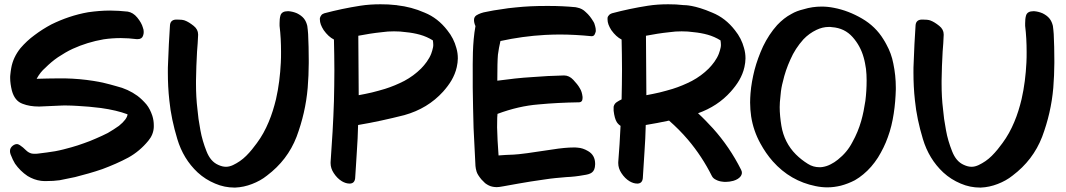

<svg xmlns="http://www.w3.org/2000/svg" viewBox="-20 -847 4959 893"><path d="M49.8 -85.9C65.4 -63.5 85 -43.9 108.4 -28.3C127.9 -16.6 148.4 -8.8 170.9 -5.9L184.6 -4.9H197.3C217.8 -4.9 237.3 -5.9 257.8 -8.8C282.2 -13.7 305.7 -18.6 329.1 -23.4C371.1 -34.2 414.1 -45.9 456.1 -60.5C498 -76.2 539.1 -93.8 577.1 -114.3C612.3 -133.8 643.6 -160.2 669.9 -192.4C685.5 -210.9 694.3 -232.4 695.3 -255.9V-264.6C695.3 -278.3 693.4 -293 688.5 -308.6C681.6 -329.1 672.9 -346.7 661.1 -361.3C648.4 -376 634.8 -389.6 619.1 -401.4C590.8 -421.9 557.6 -437.5 520.5 -446.3C483.4 -457 448.2 -465.8 415 -470.7C372.1 -477.5 328.1 -481.4 283.2 -482.4H250C217.8 -482.4 184.6 -481.4 150.4 -480.5C156.2 -491.2 162.1 -500 168.9 -508.8C175.8 -517.6 183.6 -525.4 190.4 -531.2C209 -549.8 228.5 -566.4 250 -581.1C272.5 -595.7 294.9 -609.4 318.4 -620.1C363.3 -640.6 411.1 -655.3 461.9 -664.1C488.3 -668 515.6 -669.9 542 -669.9C566.4 -669.9 590.8 -668 615.2 -665H621.1C633.8 -665 642.6 -670.9 645.5 -681.6C647.5 -686.5 648.4 -692.4 648.4 -698.2C648.4 -705.1 647.5 -711.9 644.5 -718.8C640.6 -733.4 631.8 -749 618.2 -765.6C605.5 -781.2 590.8 -790 574.2 -793C546.9 -795.9 519.5 -797.9 492.2 -797.9C458 -797.9 423.8 -794.9 389.6 -790C329.1 -779.3 272.5 -759.8 218.8 -733.4C191.4 -718.8 165 -702.1 140.6 -683.6C116.2 -666 94.7 -645.5 75.2 -623C52.7 -594.7 38.1 -564.5 32.2 -530.3C30.3 -520.5 29.3 -510.7 28.3 -502C27.3 -496.1 27.3 -490.2 27.3 -484.4C27.3 -465.8 30.3 -446.3 35.2 -425.8C43.9 -393.6 60.5 -373 85 -364.3C107.4 -355.5 132.8 -351.6 159.2 -351.6H165C193.4 -352.5 222.7 -354.5 252.9 -355.5C264.6 -356.4 276.4 -356.4 287.1 -356.4C304.7 -356.4 322.3 -355.5 339.8 -354.5C376 -352.5 412.1 -349.6 449.2 -344.7C498 -337.9 539.1 -328.1 573.2 -315.4C572.3 -300.8 558.6 -282.2 533.2 -261.7C516.6 -250 500 -239.3 481.4 -228.5C463.9 -219.7 445.3 -210.9 426.8 -203.1C408.2 -194.3 388.7 -187.5 370.1 -180.7C350.6 -173.8 331.1 -167 312.5 -162.1C288.1 -155.3 262.7 -148.4 236.3 -143.6C210.9 -139.6 184.6 -135.7 158.2 -132.8C153.3 -131.8 147.5 -131.8 142.6 -131.8C137.7 -131.8 132.8 -131.8 127.9 -132.8C119.1 -134.8 109.4 -139.6 100.6 -148.4C91.8 -157.2 83 -165 72.3 -171.9C67.4 -174.8 63.5 -176.8 58.6 -176.8C52.7 -176.8 46.9 -174.8 40 -169.9C31.2 -163.1 26.4 -155.3 26.4 -144.5C26.4 -139.6 27.3 -133.8 29.3 -128.9C36.1 -111.3 43 -96.7 49.8 -85.9Z M899.4 -44.9C923.8 -22.5 950.2 -5.9 980.5 6.8C1009.8 19.5 1040 25.4 1070.3 25.4H1074.2C1100.6 24.4 1127 18.6 1152.3 8.8C1177.7 -1 1201.2 -13.7 1221.7 -30.3C1285.2 -78.1 1331.1 -137.7 1359.4 -210.9C1386.7 -284.2 1404.3 -359.4 1411.1 -438.5C1414.1 -477.5 1416 -515.6 1416 -553.7V-566.4C1416 -608.4 1415 -649.4 1413.1 -688.5C1412.1 -701.2 1411.1 -713.9 1409.2 -726.6C1406.2 -739.3 1401.4 -751 1393.6 -760.7C1385.7 -770.5 1375 -778.3 1361.3 -785.2C1347.7 -791 1335 -793.9 1322.3 -794.9H1318.4C1299.8 -794.9 1288.1 -788.1 1284.2 -774.4C1281.2 -763.7 1280.3 -752 1280.3 -739.3V-726.6C1285.2 -686.5 1287.1 -646.5 1287.1 -605.5C1287.1 -588.9 1287.1 -572.3 1286.1 -555.7C1283.2 -498 1276.4 -441.4 1263.7 -385.7C1254.9 -349.6 1244.1 -313.5 1229.5 -279.3C1214.8 -244.1 1197.3 -211.9 1174.8 -181.6C1168 -172.9 1161.1 -163.1 1152.3 -152.3C1143.6 -141.6 1134.8 -131.8 1125 -122.1C1106.4 -103.5 1085.9 -89.8 1063.5 -79.1C1052.7 -74.2 1042 -71.3 1031.2 -71.3C1019.5 -71.3 1007.8 -74.2 995.1 -80.1C970.7 -90.8 953.1 -111.3 940.4 -143.6C927.7 -175.8 918 -208 912.1 -241.2C909.2 -259.8 906.2 -277.3 903.3 -293.9C901.4 -310.5 899.4 -325.2 898.4 -337.9C893.6 -377 891.6 -417 891.6 -457V-472.7C892.6 -517.6 893.6 -562.5 896.5 -607.4L899.4 -645.5C900.4 -658.2 900.4 -670.9 901.4 -683.6V-687.5C901.4 -702.1 894.5 -715.8 880.9 -726.6C866.2 -738.3 852.5 -747.1 838.9 -752C830.1 -754.9 819.3 -755.9 805.7 -755.9H797.9C781.2 -754.9 771.5 -746.1 770.5 -728.5C766.6 -670.9 763.7 -612.3 761.7 -554.7C760.7 -540 760.7 -525.4 760.7 -510.7C760.7 -466.8 762.7 -423.8 767.6 -379.9C773.4 -321.3 786.1 -261.7 804.7 -200.2C823.2 -138.7 854.5 -86.9 899.4 -44.9Z M1532.2 -42C1543 -25.4 1555.7 -12.7 1570.3 -3.9C1582 2.9 1593.8 6.8 1605.5 6.8H1608.4C1622.1 5.9 1629.9 -2 1631.8 -17.6C1634.8 -57.6 1636.7 -98.6 1639.6 -140.6C1642.6 -181.6 1644.5 -223.6 1645.5 -265.6C1715.8 -277.3 1787.1 -293 1860.4 -311.5C1933.6 -332 1993.2 -368.2 2041 -420.9C2055.7 -437.5 2069.3 -455.1 2080.1 -473.6C2090.8 -492.2 2099.6 -512.7 2104.5 -535.2C2107.4 -548.8 2109.4 -562.5 2109.4 -575.2C2109.4 -591.8 2107.4 -607.4 2102.5 -624C2094.7 -653.3 2081.1 -680.7 2060.5 -706.1C2031.2 -744.1 1996.1 -771.5 1955.1 -788.1C1913.1 -806.6 1871.1 -817.4 1828.1 -822.3C1826.2 -823.2 1824.2 -823.2 1822.3 -823.2C1797.9 -826.2 1774.4 -827.1 1750 -827.1C1717.8 -827.1 1686.5 -825.2 1655.3 -820.3C1598.6 -811.5 1543 -799.8 1488.3 -785.2C1482.4 -783.2 1477.5 -780.3 1474.6 -776.4C1471.7 -772.5 1468.8 -767.6 1467.8 -762.7V-755.9C1467.8 -741.2 1473.6 -725.6 1485.4 -707C1500 -686.5 1515.6 -671.9 1533.2 -663.1C1534.2 -615.2 1535.2 -567.4 1535.2 -519.5C1535.2 -471.7 1534.2 -424.8 1533.2 -377C1530.3 -282.2 1524.4 -187.5 1517.6 -92.8V-87.9C1517.6 -72.3 1522.5 -56.6 1532.2 -42ZM1648.4 -404.3 1646.5 -680.7C1681.6 -687.5 1717.8 -693.4 1755.9 -697.3C1774.4 -700.2 1793.9 -701.2 1812.5 -701.2C1831.1 -701.2 1850.6 -700.2 1869.1 -697.3C1890.6 -695.3 1912.1 -691.4 1933.6 -685.5C1954.1 -679.7 1974.6 -670.9 1993.2 -659.2C1994.1 -652.3 1995.1 -646.5 1995.1 -639.6C1995.1 -635.7 1995.1 -631.8 1994.1 -627C1992.2 -617.2 1989.3 -607.4 1985.4 -596.7C1980.5 -584 1973.6 -572.3 1964.8 -559.6C1957 -548.8 1948.2 -538.1 1938.5 -528.3C1916 -505.9 1889.6 -486.3 1860.4 -470.7C1832 -456.1 1801.8 -443.4 1770.5 -433.6C1750 -427.7 1730.5 -421.9 1710 -417C1689.5 -412.1 1668.9 -408.2 1648.4 -404.3Z M2271.5 21.5C2277.3 22.5 2283.2 23.4 2290 23.4C2305.7 23.4 2322.3 18.6 2391.6 6.8C2427.7 0 2468.8 -5.9 2515.6 -12.7C2546.9 -17.6 2580.1 -20.5 2615.2 -23.4C2640.6 -24.4 2667 -27.3 2693.4 -32.2C2727.5 -37.1 2747.1 -43.9 2748 -83V-85C2748 -111.3 2737.3 -131.8 2714.8 -144.5C2698.2 -154.3 2682.6 -159.2 2667 -160.2C2661.1 -161.1 2654.3 -161.1 2647.5 -161.1C2623 -161.1 2588.9 -158.2 2546.9 -151.4C2453.1 -136.7 2393.6 -128.9 2369.1 -127.9C2343.8 -127 2320.3 -126 2298.8 -124C2294.9 -172.9 2293 -216.8 2292 -254.9C2292 -293 2293 -314.5 2293.9 -317.4C2359.4 -341.8 2422.9 -356.4 2484.4 -361.3C2545.9 -367.2 2608.4 -370.1 2669.9 -371.1H2671.9C2683.6 -371.1 2689.5 -377.9 2689.5 -390.6V-396.5C2687.5 -413.1 2683.6 -425.8 2676.8 -436.5C2669.9 -449.2 2659.2 -461.9 2646.5 -475.6C2633.8 -489.3 2619.1 -496.1 2603.5 -496.1C2552.7 -495.1 2502.9 -492.2 2453.1 -488.3C2403.3 -485.4 2350.6 -479.5 2293 -471.7C2293 -530.3 2293.9 -570.3 2295.9 -592.8C2298.8 -614.3 2302.7 -635.7 2307.6 -656.2C2375 -670.9 2444.3 -680.7 2515.6 -684.6C2538.1 -685.5 2559.6 -686.5 2582 -686.5C2630.9 -686.5 2680.7 -683.6 2730.5 -678.7H2732.4C2737.3 -678.7 2742.2 -680.7 2745.1 -685.5C2748 -691.4 2750 -696.3 2751 -701.2V-706.1C2751 -711.9 2750 -718.8 2748 -725.6C2746.1 -734.4 2743.2 -742.2 2738.3 -749C2729.5 -763.7 2718.8 -778.3 2704.1 -791C2693.4 -801.8 2680.7 -808.6 2666 -811.5C2663.1 -812.5 2660.2 -812.5 2657.2 -813.5C2616.2 -817.4 2575.2 -819.3 2535.2 -819.3H2517.6C2470.7 -819.3 2424.8 -817.4 2378.9 -812.5C2355.5 -810.5 2333 -807.6 2310.5 -803.7C2288.1 -800.8 2264.6 -796.9 2242.2 -792C2223.6 -789.1 2208 -783.2 2195.3 -775.4C2188.5 -770.5 2184.6 -763.7 2184.6 -753.9C2184.6 -746.1 2186.5 -736.3 2191.4 -725.6C2176.8 -646.5 2178.7 -557.6 2178.7 -498V-439.5C2179.7 -377 2180.7 -314.5 2182.6 -252C2185.5 -189.5 2188.5 -130.9 2191.4 -75.2C2192.4 -67.4 2193.4 -58.6 2196.3 -49.8C2199.2 -39.1 2207 -27.3 2218.8 -12.7L2236.3 4.9C2248 13.7 2259.8 19.5 2271.5 21.5Z M2870.1 -42C2880.9 -25.4 2893.6 -12.7 2908.2 -3.9C2919.9 2.9 2931.6 6.8 2943.4 6.8H2946.3C2960 5.9 2967.8 -2 2969.7 -17.6C2972.7 -57.6 2974.6 -98.6 2977.5 -140.6C2980.5 -181.6 2982.4 -223.6 2983.4 -265.6C3019.5 -271.5 3055.7 -278.3 3091.8 -286.1C3123 -258.8 3152.3 -229.5 3179.7 -197.3C3223.6 -145.5 3260.7 -88.9 3291 -28.3C3294.9 -20.5 3301.8 -14.6 3310.5 -10.7C3319.3 -5.9 3330.1 -2.9 3340.8 -2C3345.7 -1 3350.6 -1 3355.5 -1C3367.2 -1 3378.9 -2.9 3390.6 -5.9C3407.2 -10.7 3418.9 -18.6 3425.8 -28.3C3428.7 -32.2 3429.7 -37.1 3430.7 -42C3430.7 -46.9 3429.7 -52.7 3426.8 -57.6C3391.6 -127.9 3347.7 -192.4 3295.9 -250C3273.4 -274.4 3251 -297.9 3226.6 -320.3C3287.1 -341.8 3337.9 -375 3378.9 -420.9C3393.6 -437.5 3407.2 -455.1 3418 -473.6C3428.7 -492.2 3437.5 -512.7 3442.4 -535.2C3445.3 -548.8 3447.3 -562.5 3447.3 -575.2C3447.3 -591.8 3445.3 -607.4 3440.4 -624C3432.6 -653.3 3418.9 -680.7 3398.4 -706.1C3369.1 -744.1 3334 -771.5 3293 -788.1C3210 -824.2 3164.1 -823.2 3160.2 -823.2C3135.7 -826.2 3112.3 -827.1 3087.9 -827.1C3055.7 -827.1 3024.4 -825.2 2993.2 -820.3C2936.5 -811.5 2880.9 -799.8 2826.2 -785.2C2820.3 -783.2 2815.4 -780.3 2812.5 -776.4C2807.6 -771.5 2805.7 -766.6 2805.7 -762.7V-755.9C2805.7 -741.2 2811.5 -725.6 2823.2 -707C2837.9 -686.5 2853.5 -671.9 2871.1 -663.1C2872.1 -617.2 2873 -570.3 2873 -523.4C2873 -477.5 2872.1 -430.7 2871.1 -384.8C2863.3 -380.9 2855.5 -377 2848.6 -372.1C2840.8 -367.2 2835.9 -359.4 2834 -350.6V-341.8V-332C2836.9 -307.6 2841.8 -290 2848.6 -279.3C2850.6 -276.4 2852.5 -273.4 2855.5 -270.5C2858.4 -267.6 2861.3 -264.6 2866.2 -261.7C2863.3 -205.1 2860.4 -148.4 2855.5 -92.8V-87.9C2855.5 -72.3 2860.4 -56.6 2870.1 -42ZM2986.3 -404.3 2984.4 -680.7C3019.5 -687.5 3055.7 -693.4 3093.8 -697.3C3112.3 -700.2 3131.8 -701.2 3150.4 -701.2C3168.9 -701.2 3188.5 -700.2 3207 -697.3C3228.5 -695.3 3250 -691.4 3271.5 -685.5C3292 -679.7 3312.5 -670.9 3331.1 -659.2C3332 -652.3 3333 -646.5 3333 -639.6C3333 -635.7 3333 -631.8 3332 -627C3330.1 -617.2 3327.1 -607.4 3323.2 -596.7C3318.4 -584 3311.5 -572.3 3302.7 -559.6C3294.9 -548.8 3286.1 -538.1 3276.4 -528.3C3253.9 -505.9 3227.5 -486.3 3198.2 -470.7C3169.9 -456.1 3139.6 -443.4 3108.4 -433.6C3087.9 -427.7 3068.4 -421.9 3047.9 -417C3027.3 -412.1 3006.8 -408.2 2986.3 -404.3Z M3773.4 18.6C3792 22.5 3810.5 24.4 3828.1 24.4C3849.6 24.4 3870.1 21.5 3890.6 16.6C3913.1 10.7 3935.5 2 3956.1 -8.8C3969.7 -16.6 3982.4 -25.4 3995.1 -36.1C4021.5 -57.6 4043.9 -84 4063.5 -114.3C4082 -144.5 4097.7 -175.8 4109.4 -209C4122.1 -243.2 4130.9 -280.3 4136.7 -318.4C4142.6 -356.4 4145.5 -394.5 4146.5 -430.7V-439.5C4146.5 -477.5 4142.6 -514.6 4134.8 -551.8C4128.9 -583 4118.2 -612.3 4102.5 -640.6C4098.6 -648.4 4093.8 -656.2 4088.9 -664.1C4064.5 -704.1 4031.2 -736.3 3989.3 -760.7C3947.3 -785.2 3904.3 -801.8 3859.4 -810.5C3839.8 -814.5 3820.3 -816.4 3801.8 -816.4C3773.4 -816.4 3745.1 -812.5 3716.8 -803.7C3696.3 -798.8 3677.7 -792 3661.1 -782.2C3636.7 -769.5 3615.2 -752 3594.7 -730.5C3568.4 -701.2 3546.9 -668 3529.3 -631.8C3512.7 -595.7 3499 -558.6 3489.3 -521.5C3480.5 -486.3 3473.6 -450.2 3470.7 -413.1C3469.7 -398.4 3468.8 -384.8 3468.8 -370.1C3468.8 -347.7 3470.7 -326.2 3473.6 -305.7C3480.5 -260.7 3495.1 -218.8 3516.6 -179.7C3533.2 -149.4 3551.8 -122.1 3574.2 -96.7C3628.9 -35.2 3695.3 2.9 3773.4 18.6ZM3737.3 -85C3716.8 -97.7 3698.2 -112.3 3681.6 -128.9C3645.5 -165 3623 -210 3614.3 -261.7C3609.4 -292 3606.4 -321.3 3606.4 -348.6C3606.4 -361.3 3607.4 -379.9 3610.4 -404.3C3612.3 -428.7 3616.2 -449.2 3621.1 -466.8C3628.9 -502 3640.6 -536.1 3656.2 -570.3C3670.9 -604.5 3691.4 -635.7 3716.8 -664.1C3734.4 -682.6 3754.9 -697.3 3777.3 -708C3795.9 -716.8 3814.5 -721.7 3835 -721.7C3839.8 -721.7 3844.7 -721.7 3849.6 -720.7C3889.6 -717.8 3920.9 -702.1 3945.3 -674.8C3969.7 -647.5 3987.3 -615.2 3997.1 -579.1C4002 -562.5 4004.9 -544.9 4007.8 -526.4C4009.8 -508.8 4010.7 -491.2 4010.7 -472.7C4010.7 -440.4 4008.8 -409.2 4004.9 -377.9C4000 -345.7 3994.1 -314.5 3985.4 -284.2C3975.6 -250 3961.9 -216.8 3944.3 -185.5C3927.7 -153.3 3905.3 -127 3877 -104.5C3866.2 -95.7 3855.5 -88.9 3843.8 -83C3831.1 -76.2 3818.4 -72.3 3805.7 -70.3C3800.8 -69.3 3795.9 -69.3 3791 -69.3C3772.5 -69.3 3753.9 -74.2 3737.3 -85Z M4367.2 -44.9C4391.6 -22.5 4418 -5.9 4448.2 6.8C4477.5 19.5 4507.8 25.4 4538.1 25.4H4542C4568.4 24.4 4594.7 18.6 4620.1 8.8C4645.5 -1 4668.9 -13.7 4689.5 -30.3C4752.9 -78.1 4798.8 -137.7 4827.1 -210.9C4854.5 -284.2 4872.1 -359.4 4878.9 -438.5C4881.8 -477.5 4883.8 -515.6 4883.8 -553.7V-566.4C4883.8 -608.4 4882.8 -649.4 4880.9 -688.5C4879.9 -701.2 4878.9 -713.9 4877 -726.6C4874 -739.3 4869.1 -751 4861.3 -760.7C4853.5 -770.5 4842.8 -778.3 4829.1 -785.2C4815.4 -791 4802.7 -793.9 4790 -794.9H4786.1C4767.6 -794.9 4755.9 -788.1 4752 -774.4C4749 -763.7 4748 -752 4748 -739.3V-726.6C4752.9 -686.5 4754.9 -646.5 4754.9 -605.5C4754.9 -588.9 4754.9 -572.3 4753.9 -555.7C4751 -498 4744.1 -441.4 4731.4 -385.7C4722.7 -349.6 4711.9 -313.5 4697.3 -279.3C4682.6 -244.1 4665 -211.9 4642.6 -181.6C4635.7 -172.9 4628.9 -163.1 4620.1 -152.3C4611.3 -141.6 4602.5 -131.8 4592.8 -122.1C4574.2 -103.5 4553.7 -89.8 4531.2 -79.1C4520.5 -74.2 4509.8 -71.3 4499 -71.3C4487.3 -71.3 4475.6 -74.2 4462.9 -80.1C4438.5 -90.8 4420.9 -111.3 4408.2 -143.6C4395.5 -175.8 4385.7 -208 4379.9 -241.2C4377 -259.8 4374 -277.3 4371.1 -293.9C4369.1 -310.5 4367.2 -325.2 4366.2 -337.9C4361.3 -377 4359.4 -417 4359.4 -457V-472.7C4360.4 -517.6 4361.3 -562.5 4364.3 -607.4L4367.2 -645.5C4368.2 -658.2 4368.2 -670.9 4369.1 -683.6V-687.5C4369.1 -702.1 4362.3 -715.8 4348.6 -726.6C4334 -738.3 4320.3 -747.1 4306.6 -752C4297.9 -754.9 4287.1 -755.9 4273.4 -755.9H4265.6C4249 -754.9 4239.3 -746.1 4238.3 -728.5C4234.4 -670.9 4231.4 -612.3 4229.5 -554.7C4228.5 -540 4228.5 -525.4 4228.5 -510.7C4228.5 -466.8 4230.5 -423.8 4235.4 -379.9C4241.2 -321.3 4253.9 -261.7 4272.5 -200.2C4291 -138.7 4322.3 -86.9 4367.2 -44.9Z"/></svg>

Font: ChillSide Comic
Style: Regular
Weight: 400
Designer: Koroletov, Abay Emes
Version: Version 1.000